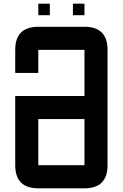

<svg xmlns="http://www.w3.org/2000/svg" viewBox="-20 -1020 665 1040"><path d="M437.5 -125V-375H187.5V-125ZM250 -937.5H187.5V-1000H250ZM437.5 -937.5H375V-1000H437.5ZM437.5 0H187.5Q62.5 0 62.5 -125V-500H437.5V-750H187.5V-625H62.5V-750Q62.5 -875 187.5 -875H437.5Q562.5 -875 562.5 -750V-125Q562.5 0 437.5 0Z"/></svg>

Font: Oldtimer
Style: Regular
Weight: 400
Designer: GGBotNet
Foundry: GGBotNet
Version: 1.00